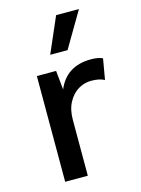

<svg xmlns="http://www.w3.org/2000/svg" viewBox="-114 -811 642 877"><g transform="rotate(-15 207.0 -373.0)"><path d="M396 -500 379 -402Q356 -415 316 -415Q284 -415 255.5 -398Q227 -381 208.5 -347Q190 -313 190 -265V0H83V-500H174L183 -410Q225 -510 341 -510Q376 -510 396 -500ZM348 -746 249 -578H167L240 -746Z"/></g></svg>

Font: Work Sans Medium
Style: Regular
Weight: 500
Designer: Wei Huang
Foundry: Wei Huang
Version: Version 1.500